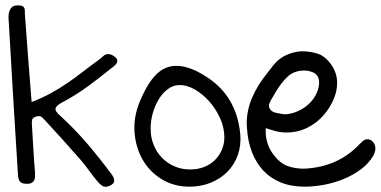

<svg xmlns="http://www.w3.org/2000/svg" viewBox="-20 -700 1428 720"><path d="M13.7 -653.3Q16.6 -665 24.4 -672.9Q32.2 -680.7 49.8 -679.7Q60.5 -679.7 64.9 -676.8Q69.3 -673.8 71.3 -669.4Q73.2 -665 73.2 -659.7Q73.2 -654.3 73.2 -648.4Q79.1 -566.4 85.4 -484.9Q91.8 -403.3 98.6 -317.4Q136.7 -332 169.9 -350.1Q203.1 -368.2 232.9 -388.7Q262.7 -409.2 291 -431.2Q319.3 -453.1 347.7 -473.6Q357.4 -480.5 366.2 -488.8Q375 -497.1 385.7 -497.1Q395.5 -497.1 406.2 -490.2Q418 -482.4 419.4 -475.6Q420.9 -468.8 417 -462.4Q413.1 -456.1 405.8 -450.7Q398.4 -445.3 391.6 -439.5Q350.6 -406.2 307.1 -374.5Q263.7 -342.8 213.9 -316.4Q191.4 -304.7 188.5 -293.9Q185.5 -283.2 205.1 -266.6Q260.7 -215.8 308.1 -160.2Q355.5 -104.5 400.4 -43.9Q408.2 -32.2 408.2 -21.5Q408.2 -10.7 390.6 -2.9Q374 3.9 363.8 -2.9Q353.5 -9.8 345.7 -19.5Q329.1 -39.1 314.5 -59.6Q299.8 -80.1 283.2 -99.6Q251 -136.7 217.8 -173.3Q184.6 -210 150.4 -247.1Q144.5 -252.9 138.2 -259.8Q131.8 -266.6 118.2 -263.7Q102.5 -259.8 100.6 -251Q98.6 -242.2 99.6 -232.4Q102.5 -187.5 105 -143.1Q107.4 -98.6 111.3 -53.7Q111.3 -46.9 111.3 -39.1Q111.3 -31.2 108.9 -25.4Q106.4 -19.5 100.1 -15.1Q93.8 -10.7 81.1 -10.7Q68.4 -10.7 61.5 -14.2Q54.7 -17.6 51.8 -23.9Q48.8 -30.3 47.9 -37.6Q46.9 -44.9 46.9 -51.8Q38.1 -195.3 29.3 -336.9Q20.5 -478.5 12.7 -621.1Q10.7 -638.7 13.7 -653.3Z M505.9 -323.2Q534.2 -389.6 566.4 -421.4Q598.6 -453.1 641.6 -453.1Q693.4 -453.1 759.8 -408.2Q867.2 -336.9 880.9 -198.2Q884.8 -156.2 872.1 -119.6Q859.4 -83 833.5 -56.6Q807.6 -30.3 771 -15.1Q734.4 0 690.4 0Q631.8 0 585.9 -28.3Q540 -56.6 514.2 -102.5Q488.3 -148.4 484.4 -206.1Q480.5 -263.7 505.9 -323.2ZM544.9 -217.8Q544.9 -184.6 556.2 -156.7Q567.4 -128.9 587.4 -108.4Q607.4 -87.9 634.3 -76.2Q661.1 -64.5 693.4 -64.5Q721.7 -64.5 745.1 -73.7Q768.6 -83 785.2 -99.1Q801.8 -115.2 811.5 -137.2Q821.3 -159.2 821.3 -185.5Q821.3 -220.7 805.7 -255.9Q790 -291 765.6 -318.8Q741.2 -346.7 710.9 -364.3Q680.7 -381.8 651.4 -380.9Q630.9 -380.9 611.3 -367.2Q591.8 -353.5 577.1 -330.6Q562.5 -307.6 553.7 -278.3Q544.9 -249 544.9 -217.8Z M911.1 -290Q917 -315.4 926.8 -336.9Q936.5 -358.4 948.2 -377.9Q960 -397.5 974.6 -416Q989.3 -434.6 1004.9 -455.1Q1024.4 -479.5 1050.8 -492.2Q1077.1 -504.9 1108.4 -507.8Q1146.5 -507.8 1174.3 -497.6Q1202.1 -487.3 1224.6 -454.1Q1245.1 -422.9 1244.1 -386.7Q1244.1 -365.2 1236.8 -343.3Q1229.5 -321.3 1217.3 -300.8Q1205.1 -280.3 1189 -263.2Q1172.9 -246.1 1155.3 -234.4Q1109.4 -203.1 1054.7 -203.1Q1033.2 -203.1 1014.6 -208Q996.1 -212.9 976.6 -219.7Q974.6 -190.4 982.9 -163.6Q991.2 -136.7 1008.8 -116.2Q1030.3 -87.9 1058.1 -77.6Q1085.9 -67.4 1120.1 -67.4Q1247.1 -73.2 1328.1 -159.2Q1335 -166 1341.8 -171.9Q1348.6 -177.7 1357.4 -177.7Q1371.1 -177.7 1379.4 -167Q1387.7 -156.2 1387.7 -143.6Q1387.7 -136.7 1385.7 -130.4Q1383.8 -124 1379.9 -116.2Q1362.3 -85.9 1332 -64Q1301.8 -42 1266.6 -27.8Q1231.4 -13.7 1193.8 -6.8Q1156.2 0 1123 0Q1071.3 0 1032.2 -16.1Q993.2 -32.2 966.3 -61.5Q939.5 -90.8 924.3 -130.9Q909.2 -170.9 906.2 -218.8Q904.3 -238.3 905.8 -255.4Q907.2 -272.5 911.1 -290ZM991.2 -293Q998 -281.2 1011.7 -277.8Q1025.4 -274.4 1039.1 -272.5Q1041 -272.5 1042.5 -272Q1043.9 -271.5 1045.9 -271.5Q1065.4 -271.5 1085 -278.3Q1104.5 -285.2 1121.6 -296.9Q1138.7 -308.6 1151.4 -324.7Q1164.1 -340.8 1170.9 -359.4Q1182.6 -392.6 1170.9 -414.1Q1163.1 -425.8 1148.9 -430.7Q1134.8 -435.5 1121.1 -435.5Q1083 -435.5 1058.1 -412.1Q1033.2 -388.7 1010.7 -349.6Q1006.8 -341.8 1003.9 -337.9Q995.1 -324.2 990.7 -313.5Q986.3 -302.7 991.2 -293Z"/></svg>

Font: Scriphy
Style: Regular
Weight: 400
Designer: Ala M. Lockhart
Foundry: Ala M. Lockhart
Version: Version 1.0 2021